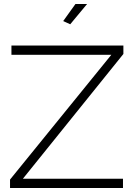

<svg xmlns="http://www.w3.org/2000/svg" viewBox="-20 -937 667 957"><path d="M330 -816 295 -832 356 -917H414ZM30 -42 535 -664H37V-710H595V-668L94 -46H593V0H30Z"/></svg>

Font: Oxford Sans
Style: Regular
Weight: 300
Designer: Matt McInerney, Pablo Impallari, Rodrigo Fuenzalida
Foundry: Matt McInerney, Pablo Impallari, Rodrigo Fuenzalida
Version: Version 3.000g; ttfautohint (v1.5) -l 8 -r 28 -G 28 -x 14 -D